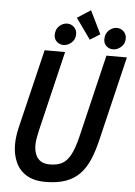

<svg xmlns="http://www.w3.org/2000/svg" viewBox="-62 -976 727 1037"><g transform="rotate(5 302.0 -457.5)"><path d="M223 15Q161 15 121 -9.5Q81 -34 62 -76.5Q43 -119 43 -172Q43 -192 45.5 -213Q48 -234 53 -257L158 -693H269L165 -258Q160 -236 156.5 -216Q153 -196 153 -178Q153 -151 161.5 -129Q170 -107 188.5 -94Q207 -81 240 -81Q278 -81 304.5 -94.5Q331 -108 350.5 -143.5Q370 -179 386 -245L493 -693H604L494 -234Q480 -175 460.5 -129Q441 -83 411 -51Q381 -19 335.5 -2Q290 15 223 15ZM396 -771 316 -883 389 -930 450 -805ZM257 -730Q236 -730 220.5 -744Q205 -758 205 -780Q205 -811 224.5 -829Q244 -847 268 -847Q289 -847 304.5 -832Q320 -817 320 -794Q320 -765 299.5 -747.5Q279 -730 257 -730ZM526 -730Q504 -730 489 -744Q474 -758 474 -780Q474 -811 493.5 -829Q513 -847 537 -847Q558 -847 573.5 -832Q589 -817 589 -794Q589 -765 568.5 -747.5Q548 -730 526 -730Z"/></g></svg>

Font: Ubuntu Sans Mono Medium
Style: Italic
Weight: 500
Italic angle: -13.5°
Monospace: yes
Designer: Dalton Maag Ltd
Foundry: Dalton Maag Ltd
Version: Version 1.006